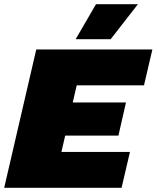

<svg xmlns="http://www.w3.org/2000/svg" viewBox="-28 -896 747 916"><path d="M-8 0 145 -660H699L659 -489H338L319 -407H573L537 -249H283L265 -171H592L552 0ZM430 -876H630L500 -709H333Z"/></svg>

Font: Work Sans Black
Style: Italic
Weight: 900
Italic angle: -13°
Designer: Wei Huang
Foundry: Wei Huang
Version: Version 2.009; ttfautohint (v1.8.3)